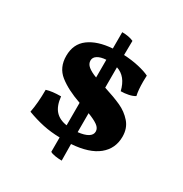

<svg xmlns="http://www.w3.org/2000/svg" viewBox="-163 -723 902 947"><g transform="rotate(30 288.0 -249.0)"><path d="M319 6Q319 66 320 100Q302 100 282.5 97Q263 94 254 88V6Q203 5 158.5 -4.5Q114 -14 66 -32Q77 -88 77 -163Q108 -173 159 -173Q164 -122 187.5 -95.5Q211 -69 254 -63V-191Q174 -219 127.5 -256Q81 -293 81 -359Q81 -427 129.5 -463Q178 -499 262 -505V-598Q300 -598 327 -586Q327 -530 326 -505Q370 -503 410 -494Q450 -485 474 -473L473 -440Q473 -390 480 -360Q466 -351 444 -346.5Q422 -342 401 -342Q383 -417 326 -435V-319Q386 -300 425.5 -282Q465 -264 493 -232Q521 -200 521 -152Q521 -84 470 -42.5Q419 -1 319 6ZM262 -340V-441Q231 -439 213.5 -428Q196 -417 196 -399Q196 -380 213 -366Q230 -352 262 -340ZM394 -108Q394 -127 374.5 -141Q355 -155 318 -169V-61Q355 -65 374.5 -77Q394 -89 394 -108Z"/></g></svg>

Font: Vollkorn SC
Style: Bold
Weight: 700
Designer: Friedrich Althausen
Foundry: Friedrich Althausen
Version: Version 4.015